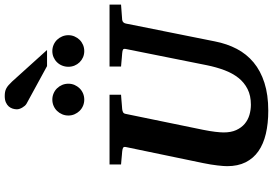

<svg xmlns="http://www.w3.org/2000/svg" viewBox="-195 -970 1181 831"><g transform="rotate(-90 395.5 -554.5)"><path d="M725.1 -616.2Q718.3 -615.2 714.4 -611.1Q710.4 -606.9 709 -600.1L631.8 -214.8Q621.6 -162.6 599.4 -120.1Q577.1 -77.6 540.8 -47.4Q504.4 -17.1 452.6 -0.5Q400.9 16.1 332 16.1Q276.4 16.1 231.9 5.6Q187.5 -4.9 156.5 -26.6Q125.5 -48.3 108.6 -82Q91.8 -115.7 91.8 -162.1Q91.8 -176.3 95 -203.9Q98.1 -231.4 105 -265.1L174.8 -601.1Q176.3 -609.9 170.9 -612.5Q165.5 -615.2 154.8 -616.2Q146.5 -616.7 137.2 -617.7Q128.9 -618.7 118.9 -619.4Q108.9 -620.1 99.1 -621.1V-670.9H400.9V-621.1Q389.2 -620.1 378.2 -619.4Q367.2 -618.7 358.4 -617.7Q348.1 -616.7 338.9 -616.2Q330.1 -615.2 324.7 -612.1Q319.3 -608.9 317.9 -600.1L249 -265.1Q243.2 -236.3 240.5 -213.4Q237.8 -190.4 237.8 -176.8Q237.8 -145 248 -122.6Q258.3 -100.1 275.1 -85.9Q292 -71.8 313.7 -65.4Q335.4 -59.1 357.9 -59.1Q397 -59.1 425.5 -73.5Q454.1 -87.9 474.1 -113.3Q494.1 -138.7 507.3 -173.8Q520.5 -209 528.8 -250L599.1 -601.1Q600.6 -609.9 596.4 -612.5Q592.3 -615.2 580.1 -616.2Q570.8 -616.7 561.5 -617.7Q553.2 -618.7 543 -619.4Q532.7 -620.1 522.9 -621.1V-670.9H791V-621.1ZM448.7 -849.1Q448.7 -835 443.4 -822.5Q438 -810.1 428.7 -800.5Q419.4 -791 406.7 -785.6Q394 -780.3 379.9 -780.3Q365.7 -780.3 353 -785.6Q340.3 -791 331.1 -800.5Q321.8 -810.1 316.4 -822.5Q311 -835 311 -849.1Q311 -863.3 316.4 -876Q321.8 -888.7 331.1 -898.2Q340.3 -907.7 353 -913.1Q365.7 -918.5 379.9 -918.5Q394 -918.5 406.7 -913.1Q419.4 -907.7 428.7 -898.2Q438 -888.7 443.4 -876Q448.7 -863.3 448.7 -849.1ZM658.7 -849.1Q658.7 -835 653.3 -822.5Q647.9 -810.1 638.7 -800.5Q629.4 -791 616.7 -785.6Q604 -780.3 589.8 -780.3Q575.7 -780.3 563.2 -785.6Q550.8 -791 541.5 -800.5Q532.2 -810.1 527.1 -822.5Q522 -835 522 -849.1Q522 -863.3 527.1 -876Q532.2 -888.7 541.5 -898.2Q550.8 -907.7 563.2 -913.1Q575.7 -918.5 589.8 -918.5Q604 -918.5 616.7 -913.1Q629.4 -907.7 638.7 -898.2Q647.9 -888.7 653.3 -876Q658.7 -863.3 658.7 -849.1ZM524.9 -941.4 362.8 -1029.8Q357.4 -1032.7 353 -1037.8Q348.6 -1043 345.2 -1048.8Q341.8 -1054.7 339.8 -1060.8Q337.9 -1066.9 337.9 -1071.8Q337.9 -1080.6 340.8 -1090.1Q343.8 -1099.6 350.3 -1107.2Q356.9 -1114.7 367.9 -1119.6Q378.9 -1124.5 395 -1124.5Q405.3 -1124.5 413.1 -1123Q420.9 -1121.6 428 -1117.9Q435.1 -1114.3 442.1 -1108.2Q449.2 -1102.1 458 -1092.8L594.7 -941.4Z"/></g></svg>

Font: Charis SIL APac
Style: Bold Italic
Weight: 700
Italic angle: -11°
Foundry: SIL International
Version: Version 5.000